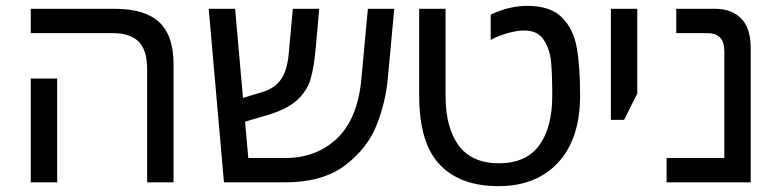

<svg xmlns="http://www.w3.org/2000/svg" viewBox="-20 -622 2661 655"><path d="M482 -385Q482 -452 452.5 -480.5Q423 -509 365 -509H85V-592H371Q474 -592 523 -546.5Q572 -501 572 -403V0H482ZM85 -354H175V0H85Z M1325 -592 1303 -355Q1296 -274 1264.5 -194.5Q1233 -115 1156.5 -57.5Q1080 0 953 0H744L692 -592H782L809 -288L878 -309Q919 -322 939.5 -352.5Q960 -383 965 -439L979 -592H1069L1057 -457Q1051 -390 1039 -350.5Q1027 -311 993 -280Q959 -249 891 -229L816 -207L827 -83H953Q1060 -83 1130.5 -150.5Q1201 -218 1213 -355L1235 -592Z M1410 -296V-592H1500V-296Q1500 -186 1545 -125.5Q1590 -65 1682 -65Q1774 -65 1819 -125.5Q1864 -186 1864 -296Q1864 -368 1860 -411Q1856 -454 1835 -486Q1814 -518 1769 -518Q1744 -518 1712 -509Q1680 -500 1654 -486V-572Q1717 -602 1779 -602Q1857 -602 1896.5 -563Q1936 -524 1947.5 -460Q1959 -396 1959 -296Q1959 -149 1884.5 -68Q1810 13 1680 13Q1550 13 1480 -60.5Q1410 -134 1410 -296Z M2064 -592H2154V-303L2109 -213H2064Z M2254 -83H2451V-445Q2451 -479 2436.5 -494Q2422 -509 2393 -509H2287V-592H2419Q2475 -592 2508 -559.5Q2541 -527 2541 -456V0H2254Z"/></svg>

Font: Noto Sans Hebrew
Style: Regular
Weight: 400
Designer: Monotype Design Team
Foundry: Monotype Imaging Inc.
Version: Version 1.000